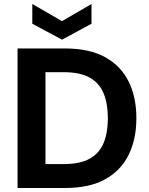

<svg xmlns="http://www.w3.org/2000/svg" viewBox="-20 -943 749 963"><path d="M68 0V-700H305Q428 -700 507 -656.5Q586 -613 625 -534.5Q664 -456 664 -350Q664 -245 625 -166Q586 -87 507 -43.5Q428 0 305 0ZM208 -120H298Q382 -120 430.5 -147.5Q479 -175 500 -226.5Q521 -278 521 -350Q521 -422 500 -474Q479 -526 430.5 -553.5Q382 -581 298 -581H208ZM291 -744 142 -824V-923L291 -837L439 -923V-824Z"/></svg>

Font: DM Sans ExtraBold
Style: Regular
Weight: 800
Designer: Colophon Foundry, Jonny Pinhorn
Foundry: Colophon Foundry
Version: Version 4.004; ttfautohint (v1.8.4.7-5d5b)